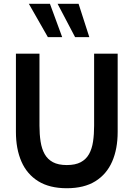

<svg xmlns="http://www.w3.org/2000/svg" viewBox="-20 -985 709 1019"><path d="M334.5 14Q243 14 183 -23.2Q123 -60.5 93.8 -127.5Q64.5 -194.5 64.5 -285V-700H189.5V-318Q189.5 -272 195.5 -233.5Q201.5 -195 217 -167.2Q232.5 -139.5 261 -124.2Q289.5 -109 334.5 -109Q380 -109 408.5 -124.2Q437 -139.5 452.5 -167.2Q468 -195 473.8 -233.5Q479.5 -272 479.5 -318V-700H604.5V-285Q604.5 -194.5 575.2 -127.5Q546 -60.5 486.2 -23.2Q426.5 14 334.5 14ZM454 -788H378.5L285.5 -965H397ZM310 -788H234L133 -965H245Z"/></svg>

Font: Cabin
Style: Bold
Weight: 700
Width: 4
Designer: Pablo Impallari
Foundry: Pablo Impallari. http://www.impallari.com Igino Marini. http://www.ikern.com
Version: Version 3.001